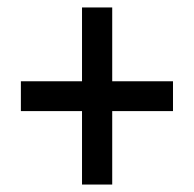

<svg xmlns="http://www.w3.org/2000/svg" viewBox="-20 -611 521 515"><path d="M281 -393V-591H200V-393H36V-313H200V-116H281V-313H444V-393Z"/></svg>

Font: Noto Sans Armenian Condensed Medium
Style: Regular
Weight: 500
Width: 3
Designer: Monotype Design Team
Foundry: Monotype Imaging Inc.
Version: Version 2.008